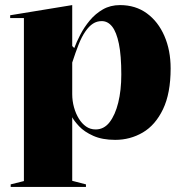

<svg xmlns="http://www.w3.org/2000/svg" viewBox="-20 -535 720 755"><path d="M22 200V190L74 177V-464H20V-475L264 -515V-354L272 -346Q281 -370 296 -399Q311 -428 333 -454.5Q355 -481 384.5 -498Q414 -515 452 -515Q513 -515 557.5 -482.5Q602 -450 626.5 -393.5Q651 -337 651 -266Q651 -168 621 -105.5Q591 -43 541.5 -14Q492 15 433 15Q382 15 346.5 -1Q311 -17 291 -38.5Q271 -60 264 -74V176L318 190V200ZM356 -26Q389 -26 411 -54.5Q433 -83 445 -131.5Q457 -180 457 -242Q457 -317 447.5 -363Q438 -409 421 -430.5Q404 -452 380 -452Q361 -452 345.5 -442Q330 -432 315.5 -411Q301 -390 289 -359.5Q277 -329 264 -289V-165Q264 -138 271 -113Q278 -88 290 -68.5Q302 -49 318.5 -37.5Q335 -26 356 -26Z"/></svg>

Font: Kalnia SemiBold
Style: Regular
Weight: 600
Designer: Frida Medrano
Foundry: Frida Medrano
Version: Version 1.105